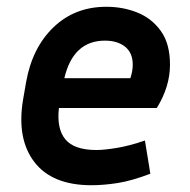

<svg xmlns="http://www.w3.org/2000/svg" viewBox="-20 -537 562 567"><path d="M424 -24Q369 -3 327.5 3.5Q286 10 250 10Q134 10 81.5 -58.5Q29 -127 48 -242L57 -294Q75 -396 138 -456.5Q201 -517 294 -517Q343 -517 385.5 -500Q428 -483 455 -445.5Q482 -408 482 -346Q482 -281 443 -218H154Q147 -157 173 -125.5Q199 -94 265 -94Q287 -94 324 -100Q361 -106 408 -122ZM290 -417Q196 -417 170 -306H365Q372 -327 372 -346Q372 -381 349.5 -399Q327 -417 290 -417Z"/></svg>

Font: Inria Sans
Style: Bold Italic
Weight: 700
Italic angle: -10°
Designer: Black Foundry Team
Foundry: Black Foundry
Version: Version 1.2; ttfautohint (v1.8.3)